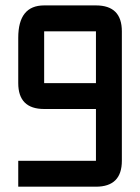

<svg xmlns="http://www.w3.org/2000/svg" viewBox="-20 -704 528 724"><path d="M341.8 0H48.8V-97.7H341.8V-293H146.5Q48.8 -293 48.8 -390.6V-561.5Q48.8 -683.6 146.5 -683.6H341.8Q439.5 -683.6 439.5 -585.9V-97.7Q439.5 0 341.8 0ZM146.5 -390.6H341.8V-585.9H146.5Z"/></svg>

Font: BabelStone Runic Elder Futhark
Style: Regular
Weight: 400
Designer: Andrew West
Foundry: BabelStone
Version: Version 3.005 March 14, 2022